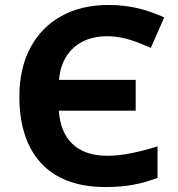

<svg xmlns="http://www.w3.org/2000/svg" viewBox="-20 -744 716 774"><path d="M404 10C490 10 549 -2 615 -27V-154C536 -129 468 -116 413 -116C290 -116 225 -183 217 -298H527V-422H218C226 -529 298 -598 411 -598C454 -598 499 -588 545 -569L588 -551L642 -674C576 -703 509 -724 418 -724C345 -724 281 -709 227 -679C124 -622 58 -511 58 -356C58 -125 176 10 404 10Z"/></svg>

Font: Passageway
Style: Regular
Weight: 700
Foundry: Ascender Corporation
Version: Version 1.11